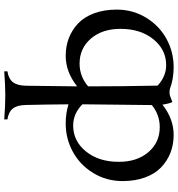

<svg xmlns="http://www.w3.org/2000/svg" viewBox="12 -542 814 877"><g transform="rotate(90 418.5 -104.0)"><path d="M235.4 2.4Q191.4 2.4 153.8 -12.2Q116.2 -26.9 86.9 -54.9Q57.6 -83 41 -128.2Q24.4 -173.3 24.4 -230.5Q24.4 -304.2 61 -364.5Q97.7 -424.8 157.7 -457.8Q217.8 -490.7 287.6 -490.7Q341.3 -490.7 388.2 -473.1Q407.7 -470.2 418.5 -474.1L446.3 -484.9Q453.1 -474.1 458.5 -439.5Q523.4 -490.7 596.7 -490.7Q640.6 -490.7 678.2 -476.1Q715.8 -461.4 745.1 -433.3Q774.4 -405.3 791 -360.1Q807.6 -314.9 807.6 -257.8Q807.6 -184.1 771 -123.8Q734.4 -63.5 674.3 -30.5Q614.3 2.4 544.4 2.4Q498.5 2.4 457 -10.3Q458 109.4 460 183.1Q460.4 223.6 476.3 243.7Q492.2 263.7 525.9 268.6V283.2Q462.4 278.3 416 278.3Q369.6 278.3 306.2 283.2V268.6Q339.8 263.7 355.7 243.7Q371.6 223.6 372.1 183.1Q374.5 37.1 375 -49.8Q309.1 2.4 235.4 2.4ZM375 -100.1Q375 -254.4 371.6 -417.5Q329.1 -456.5 278.3 -456.5Q207 -456.5 159.7 -397.9Q112.3 -339.4 112.3 -248Q112.3 -164.6 156.7 -112.8Q201.2 -61 271 -61Q329.6 -61 375 -100.1ZM457 -83V-73.7Q500 -31.7 553.7 -31.7Q625 -31.7 672.4 -90.3Q719.7 -148.9 719.7 -240.2Q719.7 -323.7 675.3 -375.5Q630.9 -427.2 561 -427.2Q504.9 -427.2 460.4 -391.1Q458 -221.7 457 -83Z"/></g></svg>

Font: Flanker
Style: Regular
Weight: 400
Designer: Flanker
Foundry: Flanker
Version: Version 2.027